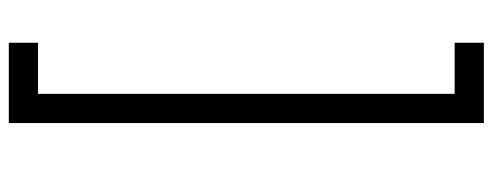

<svg xmlns="http://www.w3.org/2000/svg" viewBox="-370 -558 1146 447"><g transform="rotate(-90 203.5 -335.0)"><path d="M140 218V-888H327V-820H208V150H327V218Z"/></g></svg>

Font: Vela Sans
Style: Regular
Weight: 400
Designer: Principal design: Mikhail Sharanda - project Manrope.
Design modification: Ravid Balaliev
Foundry: Mikhail Sharanda
Version: Version 1.001;August 23, 2023;FontCreator 14.0.0.2901 64-bit